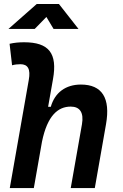

<svg xmlns="http://www.w3.org/2000/svg" viewBox="-20 -958 626 978"><path d="M340.3 0H462.9L520 -325.2C543.5 -458.5 500 -527.3 392.1 -527.3C314.5 -527.3 259.3 -486.3 238.8 -414.1H225.1L250 -555.2C273.4 -686.5 229 -742.7 103 -742.7C78.1 -742.7 53.2 -740.7 28.8 -734.9L41.5 -625.5C55.7 -629.4 69.8 -630.9 84 -630.9C122.1 -630.9 136.7 -606.4 126.5 -550.3L29.8 0H152.3L193.8 -235.8C221.2 -370.1 275.9 -415 340.3 -415C387.2 -415 407.7 -384.3 397.5 -325.2ZM22.9 -810.5H156.7L216.3 -871.6L252.9 -810.5H379.9L280.3 -937.5H167Z"/></svg>

Font: Cascadia Mono SemiBold
Style: Italic
Weight: 600
Italic angle: -10°
Monospace: yes
Designer: Aaron Bell
Foundry: Saja Typeworks
Version: Version 2404.023